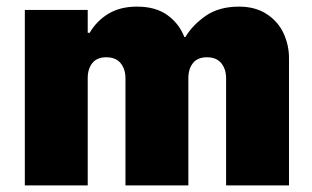

<svg xmlns="http://www.w3.org/2000/svg" viewBox="-20 -560 943 580"><path d="M853 -385V0H663V-324Q663 -351 648.5 -369Q634 -387 605 -387Q577 -387 563 -369.5Q549 -352 549 -324V0H359V-324Q359 -351 344.5 -369Q330 -387 301 -387Q273 -387 259 -369.5Q245 -352 245 -324V0H55V-530H245V-461H251Q272 -497 307.5 -518.5Q343 -540 394 -540Q450 -540 485.5 -514.5Q521 -489 537 -448H540Q562 -485 602 -512.5Q642 -540 702 -540Q752 -540 786.5 -517Q821 -494 837 -458.5Q853 -423 853 -385Z"/></svg>

Font: Be Vietnam Black
Style: Regular
Weight: 900
Designer: Lam Bao; Tony Le; Vietanh Nguyen
Foundry: Yellow Type Foundry
Version: Version 5.000